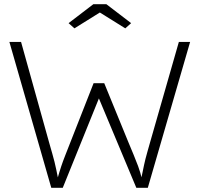

<svg xmlns="http://www.w3.org/2000/svg" viewBox="-20 -901 957 921"><path d="M226 0 25 -700H81L216 -216Q225 -185 231 -163.5Q237 -142 241.5 -124.5Q246 -107 250 -87Q254 -67 260 -38H254Q265 -77 273.5 -102.5Q282 -128 292.5 -154.5Q303 -181 319 -222L429 -502H480L597 -216Q610 -185 621 -158.5Q632 -132 642.5 -104Q653 -76 662 -38H656Q661 -61 664.5 -78Q668 -95 671 -109.5Q674 -124 678 -139.5Q682 -155 687.5 -174.5Q693 -194 701 -222L838 -700H892L689 0H634L441 -461L467 -460L281 0ZM428 -881H490L609 -790L581 -765L459 -841L337 -765L309 -790Z"/></svg>

Font: Mach ExtraLight
Style: Regular
Weight: 250
Version: Version 1.002